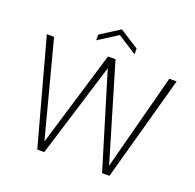

<svg xmlns="http://www.w3.org/2000/svg" viewBox="-150 -1050 1229 1207"><g transform="rotate(20 464.5 -446.0)"><path d="M222.2 0 30.8 -702.1H79.1L247.1 -63L439.9 -702.1H490.2L681.2 -59.1L850.1 -702.1H898.9L705.1 0H655.8L463.9 -631.8L269 0ZM591.8 -810.1V-772L463.9 -854L335 -772V-810.1L463.9 -892.1Z"/></g></svg>

Font: SVN-Poppins ExtraLight
Style: Regular
Weight: 200
Designer: Ninad Kale (Devanagari), Jonny Pinhorn (Latin)
Foundry: Indian Type Foundry
Version: Version 3.002 2017